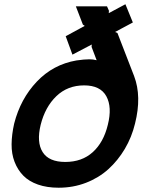

<svg xmlns="http://www.w3.org/2000/svg" viewBox="-20 -876 709 906"><path d="M488.8 -287.1Q509.8 -370.6 481.7 -421.9Q453.6 -473.1 377 -473.1Q298.8 -473.1 245.8 -422.1Q192.9 -371.1 171.9 -287.1Q151.9 -205.1 181.2 -158.4Q210.4 -111.8 288.1 -111.8Q366.7 -111.8 417.7 -158Q468.8 -204.1 488.8 -287.1ZM617.2 -293Q601.6 -228.5 569.1 -173.6Q536.6 -118.7 491.2 -77.6Q445.8 -36.6 385.5 -13.4Q325.2 9.8 256.8 9.8Q201.7 9.8 159.2 -5.1Q116.7 -20 90.1 -47.1Q63.5 -74.2 48.8 -112.1Q34.2 -149.9 34.7 -195.6Q35.2 -241.2 46.9 -293Q76.7 -409.7 153.6 -490.7Q230.5 -571.8 340.8 -590.8Q377.4 -596.2 401.9 -596.2Q418.9 -596.2 436 -591.8L412.1 -654.8L413.1 -666L321.8 -618.2L290 -705.1L379.9 -753.9L371.1 -759.8L337.9 -846.2H484.9L494.1 -825.2L493.2 -814L571.8 -856L606.9 -770L522.9 -725.1L534.2 -720.2L612.8 -517.1Q649.4 -420.9 617.2 -293Z"/></svg>

Font: Sinkin Sans 600 SemiBold Italic
Style: Regular
Weight: 600
Italic angle: -112°
Designer: Keith Bates
Foundry: K-Type
Version: Sinkin Sans (version 1.0)  by Keith Bates   •   © 2014   www